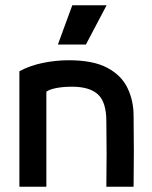

<svg xmlns="http://www.w3.org/2000/svg" viewBox="-20 -713 580 733"><path d="M157 0H54V-441Q95 -463 144.5 -473Q194 -483 242 -483Q335 -483 389 -454.5Q443 -426 466.5 -377.5Q490 -329 490 -271Q491 -200 491 -135.5Q491 -71 490 0H386Q388 -125 386 -250Q386 -323 354 -352.5Q322 -382 255 -382Q222 -382 195.5 -377Q169 -372 157 -363ZM256 -693H387L308 -543H201Z"/></svg>

Font: Kreadon Light
Style: Bold
Weight: 600
Designer: Reiya WATANABE
Foundry: StudioGnu
Version: Version 1.003; ttfautohint (v1.8.4.7-5d5b);gftools[0.9.32]